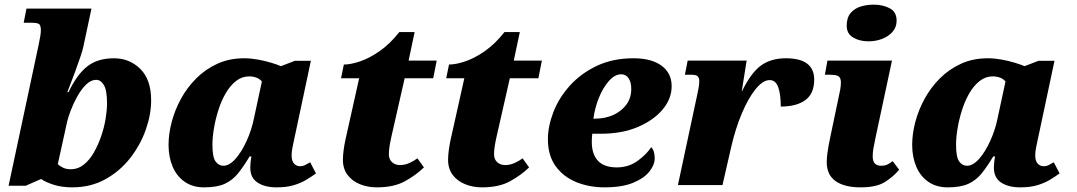

<svg xmlns="http://www.w3.org/2000/svg" viewBox="-20 -797 4639 827"><path d="M291 10Q247 10 212 -1Q177 -12 157 -26L91 3H17L146 -602Q151 -627 153.5 -641Q156 -655 156 -668Q156 -683 150.5 -691Q145 -699 116 -699H82L94 -760H374L339 -596Q336 -581 326.5 -553Q317 -525 305.5 -493.5Q294 -462 284 -436.5Q274 -411 270 -400H275Q312 -477 356.5 -511.5Q401 -546 471 -546Q538 -546 584.5 -500Q631 -454 631 -365Q631 -304 608 -238.5Q585 -173 541 -116.5Q497 -60 434 -25Q371 10 291 10ZM284 -68Q316 -68 341 -88Q366 -108 384.5 -140.5Q403 -173 416 -211Q429 -249 435 -286Q441 -323 441 -352Q441 -408 427.5 -430.5Q414 -453 395 -453Q371 -453 350 -432Q329 -411 312 -380Q295 -349 284 -319.5Q273 -290 269 -272L229 -90Q238 -81 252 -74.5Q266 -68 284 -68Z M859 10Q810 10 775.5 -14Q741 -38 723.5 -79.5Q706 -121 706 -173Q706 -220 719.5 -271.5Q733 -323 759.5 -371.5Q786 -420 825.5 -459.5Q865 -499 916.5 -522.5Q968 -546 1032 -546Q1060 -546 1090.5 -540.5Q1121 -535 1147.5 -527Q1174 -519 1190 -512L1250 -535H1319L1254 -229Q1252 -218 1247.5 -199Q1243 -180 1239.5 -160.5Q1236 -141 1236 -128Q1236 -104 1246.5 -92.5Q1257 -81 1272 -81Q1285 -81 1294 -86Q1303 -91 1316 -98L1341 -50Q1323 -37 1300 -23Q1277 -9 1246 0.5Q1215 10 1171 10Q1121 10 1089.5 -10.5Q1058 -31 1058 -75Q1058 -82 1059 -94.5Q1060 -107 1063 -123H1055Q1030 -81 1006 -51Q982 -21 948.5 -5.5Q915 10 859 10ZM942 -83Q968 -83 994.5 -113Q1021 -143 1042.5 -190.5Q1064 -238 1074 -288L1108 -446Q1099 -457 1084.5 -462.5Q1070 -468 1053 -468Q1022 -468 996.5 -448Q971 -428 952 -395Q933 -362 920.5 -322.5Q908 -283 901.5 -244Q895 -205 895 -174Q895 -120 908.5 -101.5Q922 -83 942 -83Z M1603 10Q1564 10 1530.5 -3.5Q1497 -17 1477 -43.5Q1457 -70 1457 -109Q1457 -127 1460 -149.5Q1463 -172 1467 -191L1527 -460H1449L1461 -519Q1490 -519 1530.5 -532.5Q1571 -546 1615.5 -577Q1660 -608 1700 -659H1766L1740 -536H1861L1846 -460H1723L1664 -200Q1659 -176 1657 -161Q1655 -146 1655 -132Q1655 -111 1668.5 -98.5Q1682 -86 1703 -86Q1723 -86 1742.5 -94.5Q1762 -103 1778 -115L1806 -76Q1771 -42 1723.5 -16Q1676 10 1603 10Z M2056 10Q2017 10 1983.5 -3.5Q1950 -17 1930 -43.5Q1910 -70 1910 -109Q1910 -127 1913 -149.5Q1916 -172 1920 -191L1980 -460H1902L1914 -519Q1943 -519 1983.5 -532.5Q2024 -546 2068.5 -577Q2113 -608 2153 -659H2219L2193 -536H2314L2299 -460H2176L2117 -200Q2112 -176 2110 -161Q2108 -146 2108 -132Q2108 -111 2121.5 -98.5Q2135 -86 2156 -86Q2176 -86 2195.5 -94.5Q2215 -103 2231 -115L2259 -76Q2224 -42 2176.5 -16Q2129 10 2056 10Z M2584 10Q2518 10 2462.5 -12.5Q2407 -35 2373.5 -81Q2340 -127 2340 -197Q2340 -253 2363.5 -314Q2387 -375 2434 -427.5Q2481 -480 2550 -513Q2619 -546 2709 -546Q2786 -546 2829.5 -514Q2873 -482 2873 -426Q2873 -371 2833.5 -324.5Q2794 -278 2726 -249.5Q2658 -221 2570 -221H2531Q2530 -212 2529.5 -202.5Q2529 -193 2529 -186Q2529 -133 2555.5 -104.5Q2582 -76 2637 -76Q2687 -76 2725.5 -103.5Q2764 -131 2785 -163Q2800 -148 2800 -115Q2800 -87 2777 -58Q2754 -29 2706.5 -9.5Q2659 10 2584 10ZM2544 -286Q2587 -286 2622 -302Q2657 -318 2678 -346.5Q2699 -375 2699 -414Q2699 -443 2687.5 -460Q2676 -477 2656 -477Q2628 -477 2602.5 -448Q2577 -419 2559.5 -375.5Q2542 -332 2536 -286Z M2984 -393Q2987 -408 2989.5 -421Q2992 -434 2992 -449Q2992 -460 2986 -467.5Q2980 -475 2959 -475H2930L2942 -536H3196L3175 -404H3176Q3215 -484 3258 -515Q3301 -546 3365 -546Q3487 -546 3487 -454Q3487 -394 3449 -366Q3411 -338 3343 -338Q3343 -391 3332 -421.5Q3321 -452 3295 -452Q3266 -452 3234.5 -413Q3203 -374 3175.5 -309Q3148 -244 3130 -166L3092 0H2900Z M3721 -619Q3682 -619 3654.5 -635.5Q3627 -652 3627 -686Q3627 -721 3644 -741Q3661 -761 3687.5 -769Q3714 -777 3744 -777Q3782 -777 3812 -761.5Q3842 -746 3842 -708Q3842 -680 3824.5 -660Q3807 -640 3779.5 -629.5Q3752 -619 3721 -619ZM3687 10Q3617 10 3579 -17Q3541 -44 3541 -99Q3541 -113 3544 -138Q3547 -163 3557 -210L3592 -377Q3596 -394 3599 -410.5Q3602 -427 3602 -442Q3602 -460 3593 -467.5Q3584 -475 3555 -475H3533L3544 -536H3822L3752 -208Q3745 -174 3742 -157.5Q3739 -141 3739 -123Q3739 -83 3775 -83Q3790 -83 3800.5 -87.5Q3811 -92 3825 -103L3853 -66Q3828 -36 3791.5 -13Q3755 10 3687 10Z M4062 10Q4013 10 3978.5 -14Q3944 -38 3926.5 -79.5Q3909 -121 3909 -173Q3909 -220 3922.5 -271.5Q3936 -323 3962.5 -371.5Q3989 -420 4028.5 -459.5Q4068 -499 4119.5 -522.5Q4171 -546 4235 -546Q4263 -546 4293.5 -540.5Q4324 -535 4350.5 -527Q4377 -519 4393 -512L4453 -535H4522L4457 -229Q4455 -218 4450.5 -199Q4446 -180 4442.5 -160.5Q4439 -141 4439 -128Q4439 -104 4449.5 -92.5Q4460 -81 4475 -81Q4488 -81 4497 -86Q4506 -91 4519 -98L4544 -50Q4526 -37 4503 -23Q4480 -9 4449 0.5Q4418 10 4374 10Q4324 10 4292.5 -10.5Q4261 -31 4261 -75Q4261 -82 4262 -94.5Q4263 -107 4266 -123H4258Q4233 -81 4209 -51Q4185 -21 4151.5 -5.5Q4118 10 4062 10ZM4145 -83Q4171 -83 4197.5 -113Q4224 -143 4245.5 -190.5Q4267 -238 4277 -288L4311 -446Q4302 -457 4287.5 -462.5Q4273 -468 4256 -468Q4225 -468 4199.5 -448Q4174 -428 4155 -395Q4136 -362 4123.5 -322.5Q4111 -283 4104.5 -244Q4098 -205 4098 -174Q4098 -120 4111.5 -101.5Q4125 -83 4145 -83Z"/></svg>

Font: Noto Serif Black
Style: Italic
Weight: 900
Italic angle: -12°
Designer: Monotype Design Team
Foundry: Monotype Imaging Inc.
Version: Version 2.013